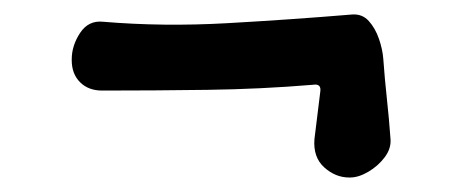

<svg xmlns="http://www.w3.org/2000/svg" viewBox="-20 -338 640 265"><path d="M462 -93Q443 -93 427.5 -107Q412 -121 414 -146Q416 -162 418 -178.5Q420 -195 422 -211Q424 -223 412 -221Q340 -215 266.5 -214Q193 -213 121 -213Q102 -213 90.5 -224.5Q79 -236 79 -255V-256Q79 -275 90.5 -292.5Q102 -310 122 -308Q205 -301 293.5 -306Q382 -311 466 -318Q480 -319 489 -309Q498 -299 503 -284.5Q508 -270 509 -257Q511 -229 514 -201.5Q517 -174 519 -146Q520 -133 511 -121Q502 -109 488.5 -101Q475 -93 463 -93Z"/></svg>

Font: Winky Sans SemiBold
Style: Regular
Weight: 600
Designer: Simon Atzbach
Foundry: typofactur
Version: Version 1.205